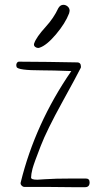

<svg xmlns="http://www.w3.org/2000/svg" viewBox="-20 -777 425 797"><path d="M284 -36Q206 -36 166 -33Q144 -31 135 -31Q109 -31 109 -40Q109 -53 115 -77Q122 -102 149 -171Q174 -236 239 -354Q298 -461 315 -495Q316 -496 316 -500Q316 -518 300 -518Q286 -518 180 -520Q126 -521 59 -521Q53 -521 49.5 -514.5Q46 -508 49 -499Q54 -485 152 -485Q196 -485 276 -482Q126 -264 66 -20Q64 -13 69.5 -7Q75 -1 82 -1H182Q227 0 283 0H333Q352 0 352 -20Q352 -36 336 -36ZM170 -666Q130 -622 122 -597Q121 -596 121 -592Q121 -586 126.5 -582Q132 -578 138 -578Q143 -578 144 -579Q173 -588 212 -634Q251 -680 267 -722Q269 -730 269 -732Q269 -743 261 -750Q253 -757 243 -757Q230 -757 222 -743Q203 -702 170 -666Z"/></svg>

Font: Neythal
Style: Regular
Weight: 400
Designer: Tharique Azeez
Foundry: Tharique Azeez
Version: Version 0.44